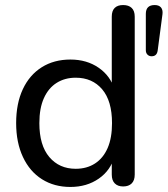

<svg xmlns="http://www.w3.org/2000/svg" viewBox="-20 -732 664 761"><path d="M259 9Q195 9 146.5 -21.5Q98 -52 71 -109.5Q44 -167 44 -244Q44 -322 70.5 -378.5Q97 -435 145.5 -465.5Q194 -496 259 -496Q324 -496 371 -463.5Q418 -431 434 -377H423V-666Q423 -689 434.5 -700.5Q446 -712 468 -712Q490 -712 502 -700.5Q514 -689 514 -666V-40Q514 -17 502 -5Q490 7 468 7Q447 7 435 -5Q423 -17 423 -40V-131L434 -113Q419 -57 371.5 -24Q324 9 259 9ZM280 -63Q324 -63 356.5 -84Q389 -105 406.5 -145Q424 -185 424 -244Q424 -332 385 -378Q346 -424 280 -424Q237 -424 204.5 -403.5Q172 -383 154 -343Q136 -303 136 -244Q136 -156 175.5 -109.5Q215 -63 280 -63ZM581 -509Q571 -509 564.5 -515.5Q558 -522 558 -533V-677Q558 -712 593 -712Q610 -712 618 -702.5Q626 -693 624 -676L605 -532Q602 -509 581 -509Z"/></svg>

Font: Nunito ExtraLight Medium
Style: Regular
Weight: 500
Version: Version 3.602